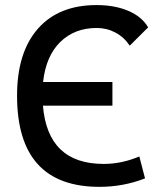

<svg xmlns="http://www.w3.org/2000/svg" viewBox="-20 -723 626 753"><path d="M370.1 9.8Q46.9 9.8 46.9 -347.7Q46.9 -517.1 128.4 -610.1Q210 -703.1 358.4 -703.1Q430.2 -703.1 483.4 -680.4Q536.6 -657.7 561 -615.7L488.8 -543.9Q466.8 -577.1 432.9 -595.2Q398.9 -613.3 359.4 -613.3Q272.5 -613.3 216.3 -558.3Q160.2 -503.4 148.9 -401.4H420.9V-308.6H148.4Q167 -80.1 386.7 -80.1Q457.5 -80.1 526.4 -109.4L548.8 -23.4Q463.9 9.8 370.1 9.8Z"/></svg>

Font: CaskaydiaMono NF
Style: Regular
Weight: 400
Designer: Aaron Bell
Foundry: Saja Typeworks
Version: Version 2111.001; ttfautohint (v1.8.4);Nerd Fonts 3.1.1